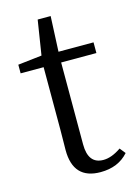

<svg xmlns="http://www.w3.org/2000/svg" viewBox="-106 -724 567 796"><g transform="rotate(-15 177.0 -325.5)"><path d="M326.2 -60.5 345.7 -36.1Q301.8 13.7 225.6 13.7Q108.4 13.7 108.4 -112.3Q108.4 -123 108.9 -150.4Q109.4 -177.7 109.4 -199.2V-467.8H10.7V-504.9L113.3 -516.6L136.7 -665H192.4L185.5 -513.7H335.9V-467.8H184.6V-116.2Q184.6 -32.2 250 -32.2Q285.2 -32.2 326.2 -60.5Z"/></g></svg>

Font: Bpmf Zihi Serif Regular
Style: Regular
Weight: 400
Foundry: But Ko
Version: Version 1.320